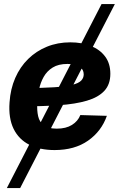

<svg xmlns="http://www.w3.org/2000/svg" viewBox="-20 -748 606 972"><path d="M14.6 204.1 494.1 -727.5H561.5L82 204.1ZM256.3 11.7Q182.1 11.7 128.7 -15.1Q75.2 -42 48.8 -95.9Q22.5 -149.9 28.3 -229.5Q32.7 -297.4 57.1 -353.3Q81.5 -409.2 122.6 -449.5Q163.6 -489.7 217.8 -511.7Q272 -533.7 335.9 -533.7Q394 -533.7 439.7 -515.6Q485.4 -497.6 512 -462.2Q538.6 -426.8 538.6 -374.5Q538.6 -320.8 508.3 -288.1Q478 -255.4 420.2 -238.3Q362.3 -221.2 278.3 -215.3Q194.3 -209.5 85.9 -209.5L101.1 -302.2Q194.3 -302.2 253.7 -306.2Q313 -310.1 345.7 -318.4Q378.4 -326.7 391.1 -340.1Q403.8 -353.5 403.8 -371.6Q403.8 -396.5 382.6 -410.4Q361.3 -424.3 321.3 -424.3Q275.9 -424.3 246.8 -406.2Q217.8 -388.2 201.2 -358.9Q184.6 -329.6 177.5 -294.4Q170.4 -259.3 168.9 -224.6Q166.5 -189 173.1 -159.7Q179.7 -130.4 201.7 -113.5Q223.6 -96.7 267.6 -96.7Q314 -96.7 344.2 -115.5Q374.5 -134.3 386.7 -165.5L521 -161.6Q493.7 -83.5 425.8 -35.9Q357.9 11.7 256.3 11.7Z"/></svg>

Font: Inter 28pt
Style: Bold Italic
Weight: 700
Italic angle: -9.3988°
Designer: Rasmus Andersson
Foundry: rsms
Version: Version 4.001;git-66647c0bb